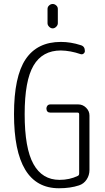

<svg xmlns="http://www.w3.org/2000/svg" viewBox="-20 -955 540 984"><path d="M223.6 -909.2Q223.6 -919.9 231.9 -927.2Q240.2 -934.6 250 -934.6Q259.8 -934.6 268.1 -927.2Q276.4 -919.9 276.4 -909.2V-835.9Q276.4 -826.2 268.1 -817.9Q259.8 -809.6 250 -809.6Q240.2 -809.6 231.9 -817.9Q223.6 -826.2 223.6 -835.9ZM282.2 9.8Q51.8 9.8 51.8 -370.1Q51.8 -562.5 111.3 -651.4Q170.9 -740.2 292 -740.2Q342.8 -740.2 393.6 -723.6Q415 -717.8 415 -693.4Q415 -685.5 408.2 -680.2Q401.4 -674.8 392.6 -677.7Q341.8 -695.3 292 -696.3Q197.3 -696.3 151.9 -619.1Q106.4 -542 106.4 -370.1Q106.4 -195.3 151.4 -114.3Q196.3 -33.2 285.2 -33.2Q336.9 -33.2 378.9 -53.7Q385.7 -56.6 385.7 -66.4V-369.1Q385.7 -377.9 377.9 -377.9H238.3Q218.8 -377.9 217.8 -398.4Q217.8 -407.2 223.1 -413.6Q228.5 -419.9 238.3 -419.9H380.9Q404.3 -419.9 421.4 -402.8Q438.5 -385.7 438.5 -363.3V-84Q438.5 -56.6 423.8 -34.7Q409.2 -12.7 384.8 -4.9Q340.8 9.8 282.2 9.8Z"/></svg>

Font: Rounded Mgen+ 1mn light
Style: Regular
Weight: 200
Designer: [Source Han Sans]
Ryoko NISHIZUKA  (kana & ideographs); Paul D. Hunt (Latin, Greek & Cyrillic); Wenlong ZHANG  (bopomofo
Version: Version 1.059.20150602